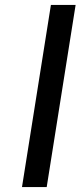

<svg xmlns="http://www.w3.org/2000/svg" viewBox="-20 -757 326 777"><path d="M69 0 186 -737H286L169 0Z"/></svg>

Font: Exo Thin Medium
Style: Italic
Weight: 500
Italic angle: -9°
Version: Version 2.000